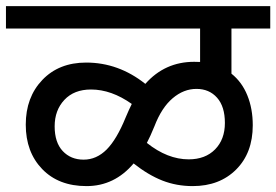

<svg xmlns="http://www.w3.org/2000/svg" viewBox="-35 -669 918 638"><path d="M382.7 -279.1Q393.3 -304.3 402.9 -323.6Q335.2 -371.6 267.4 -371.6Q211.3 -371.6 179 -337.2Q146.6 -302.8 146.6 -249.2Q146.6 -195.7 173.4 -167.1Q200.2 -138.5 242.9 -138.5Q285.6 -138.5 319.3 -172.1Q352.9 -205.8 382.7 -279.1ZM592 -139.5Q647.1 -139.5 679.7 -172.6Q712.3 -205.8 712.3 -260.4Q712.3 -315 686.3 -344.3Q660.3 -373.6 617.8 -373.6Q575.3 -373.6 538.7 -342.5Q502 -311.4 478.3 -249.7Q464.1 -214.9 453 -194.1Q521.7 -139.5 592 -139.5ZM605.2 -50.6Q551.6 -50.6 504.6 -69Q457.5 -87.5 409 -125.9Q345.3 -50.6 252.5 -50.6Q159.8 -50.6 105.2 -107.2Q50.6 -163.8 50.6 -254.8Q50.6 -345.8 105.7 -403.4Q160.8 -461.1 251.3 -461.1Q358.9 -461.1 447.9 -390.3Q512.6 -463.6 610.2 -463.6Q623.4 -463.6 629.9 -463.1V-574.3H-15.2V-648.6H863V-574.3H734.1V-424.2Q769 -396.4 786.9 -352.1Q804.9 -307.9 804.9 -252.8Q804.9 -160.8 749.7 -105.7Q694.6 -50.6 605.2 -50.6Z"/></svg>

Font: Khula SemiBold
Style: Regular
Weight: 600
Designer: Erin McLaughlin, Steve Matteson
Version: Version 1.002;PS 1.0;hotconv 1.0.72;makeotf.lib2.5.5900; ttf